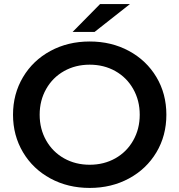

<svg xmlns="http://www.w3.org/2000/svg" viewBox="-20 -914 882 944"><path d="M44 -350Q44 -452 93 -534.5Q142 -617 228 -663.5Q314 -710 421 -710Q528 -710 614 -663.5Q700 -617 749 -535Q798 -453 798 -350Q798 -247 749 -165Q700 -83 614 -36.5Q528 10 421 10Q314 10 228 -36.5Q142 -83 93 -165.5Q44 -248 44 -350ZM667 -350Q667 -420 635 -476.5Q603 -533 547 -564.5Q491 -596 421 -596Q351 -596 295 -564.5Q239 -533 207 -476.5Q175 -420 175 -350Q175 -280 207 -223.5Q239 -167 295 -135.5Q351 -104 421 -104Q491 -104 547 -135.5Q603 -167 635 -223.5Q667 -280 667 -350ZM472 -894H619L445 -757H337Z"/></svg>

Font: Montserrat Alternates SemiBold
Style: Regular
Weight: 600
Designer: Julieta Ulanovsky
Foundry: Julieta Ulanovsky
Version: Version 7.200